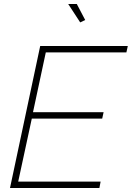

<svg xmlns="http://www.w3.org/2000/svg" viewBox="-20 -940 659 960"><path d="M181 -710H619L612 -678H209L145 -379H498L491 -347H139L71 -32H483L477 0H30ZM321 -920H364L406 -840L381 -828Z"/></svg>

Font: Raleway Thin ExtraLight
Style: Italic
Weight: 250
Italic angle: -12°
Version: Version 4.026